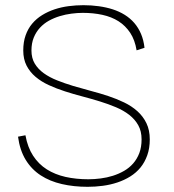

<svg xmlns="http://www.w3.org/2000/svg" viewBox="-20 -701 665 733"><path d="M501.5 -508.8 531.7 -518.6Q528.3 -548.3 518.3 -571.8Q508.3 -595.2 492.7 -613.3Q477.1 -631.3 456.3 -644.3Q435.5 -657.2 410.6 -665.3Q385.7 -673.3 357.4 -677.2Q329.1 -681.2 298.8 -681.2Q270 -681.2 241.9 -677.5Q213.9 -673.8 188.2 -665.3Q162.6 -656.7 140.9 -643.3Q119.1 -629.9 103 -610.8Q86.9 -591.8 77.9 -566.4Q68.8 -541 68.8 -508.3Q68.8 -475.1 81.5 -450.4Q94.2 -425.8 116 -407.5Q137.7 -389.2 166.5 -376Q195.3 -362.8 227.8 -352.3Q260.3 -341.8 294.7 -332.8Q329.1 -323.7 361.6 -313.7Q394 -303.7 422.9 -291.5Q451.7 -279.3 473.4 -262.5Q495.1 -245.6 507.8 -222.9Q520.5 -200.2 520.5 -168.9Q520.5 -139.6 512 -116.9Q503.4 -94.2 488.5 -77.1Q473.6 -60.1 453.6 -48.6Q433.6 -37.1 411.1 -30Q388.7 -22.9 364.5 -19.8Q340.3 -16.6 317.4 -16.6Q270.5 -16.6 230.2 -25.6Q189.9 -34.7 158.7 -54.4Q127.4 -74.2 106.4 -106.4Q85.4 -138.7 77.1 -184.6L48.8 -179.2Q55.7 -127.4 78.1 -90.8Q100.6 -54.2 135.5 -31.5Q170.4 -8.8 216.1 1.7Q261.7 12.2 314.5 12.2Q343.8 12.2 372.8 8.3Q401.9 4.4 428.2 -4.4Q454.6 -13.2 477.3 -27.3Q500 -41.5 516.4 -61.5Q532.7 -81.5 542.2 -108.2Q551.8 -134.8 551.8 -168.9Q551.8 -204.1 539.1 -230.5Q526.4 -256.8 504.6 -276.4Q482.9 -295.9 454.1 -309.8Q425.3 -323.7 392.8 -334.5Q360.4 -345.2 325.9 -354.2Q291.5 -363.3 259 -373Q226.6 -382.8 197.8 -394.3Q168.9 -405.8 147.2 -421.4Q125.5 -437 112.8 -458Q100.1 -479 100.1 -508.3Q100.1 -536.1 108.9 -557.6Q117.7 -579.1 132.6 -595.2Q147.5 -611.3 167 -622.1Q186.5 -632.8 208.3 -639.4Q230 -646 252.7 -648.9Q275.4 -651.9 295.9 -651.9Q336.4 -651.9 371.1 -644.3Q405.8 -636.7 432.4 -619.9Q459 -603 477.1 -575.7Q495.1 -548.3 501.5 -508.8Z"/></svg>

Font: SaysetthaMai Thin
Style: Regular
Weight: 100
Designer: John M. Durdin
Foundry: Lao Script for Windows
Version: Version 1.101